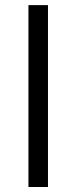

<svg xmlns="http://www.w3.org/2000/svg" viewBox="-20 -748 306 768"><path d="M171.9 -727.5V0H93.8V-727.5Z"/></svg>

Font: Inter
Style: Regular
Weight: 400
Designer: Rasmus Andersson
Foundry: rsms
Version: Version 4.000;git-8c9346024